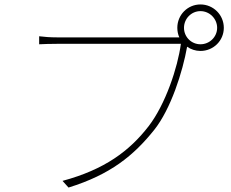

<svg xmlns="http://www.w3.org/2000/svg" viewBox="-20 -828 1040 863"><path d="M807 -703C807 -744 840 -778 881 -778C922 -778 956 -744 956 -703C956 -662 922 -629 881 -629C840 -629 807 -662 807 -703ZM777 -703C777 -688 780 -673 786 -660H777C742 -660 276 -660 237 -660C204 -660 181 -662 156 -665V-629C181 -630 202 -631 236 -631C276 -631 738 -631 793 -631C779 -525 724 -360 649 -262C562 -149 450 -66 261 -15L288 15C476 -43 581 -129 673 -244C748 -338 801 -505 821 -618C838 -606 859 -599 881 -599C939 -599 986 -645 986 -703C986 -761 939 -808 881 -808C823 -808 777 -761 777 -703Z"/></svg>

Font: Noto Sans CJK SC Thin
Style: Regular
Weight: 100
Designer: Ryoko NISHIZUKA 西塚涼子 (kana, bopomofo & ideographs); Paul D. Hunt (Latin, Greek & Cyrillic); Sandoll Communications 산돌커뮤니
Foundry: Adobe
Version: Version 2.004;hotconv 1.0.118;makeotfexe 2.5.65603